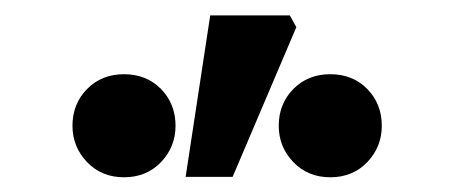

<svg xmlns="http://www.w3.org/2000/svg" viewBox="-20 -803 595 253"><path d="M143.4 -569.4Q113.9 -569.4 94.7 -589.4Q75.5 -609.5 75.5 -637.3Q75.5 -666.1 94.7 -685.7Q113.9 -705.2 143.4 -705.2Q173 -705.2 192.2 -685.7Q211.3 -666.1 211.3 -637.3Q211.3 -609.5 192.2 -589.4Q173 -569.4 143.4 -569.4ZM415.2 -569.4Q385.7 -569.4 366.5 -589.4Q347.3 -609.5 347.3 -637.3Q347.3 -666.1 366.5 -685.7Q385.7 -705.2 415.2 -705.2Q444.9 -705.2 464 -685.7Q483.1 -666.1 483.1 -637.3Q483.1 -609.5 464 -589.4Q444.9 -569.4 415.2 -569.4ZM224.6 -569.9 257 -782.7H361.9L370.5 -767.2L286.5 -569.9Z"/></svg>

Font: Source Sans 3
Style: Regular
Weight: 200
Designer: Paul D. Hunt
Foundry: Adobe
Version: Version 3.046;hotconv 1.0.118;makeotfexe 2.5.65603